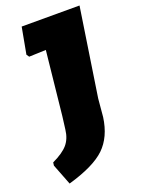

<svg xmlns="http://www.w3.org/2000/svg" viewBox="-151 -712 654 889"><g transform="rotate(-20 175.5 -267.5)"><path d="M358 -647 292 -213 284 -124Q271 -30 216.5 22.5Q162 75 33 112L-7 9L-5 -6Q48 -31 71.5 -58.5Q95 -86 100 -130L108 -193L141 -507L58 -504L49 -517L73 -647Z"/></g></svg>

Font: Alegreya Sans SC Black
Style: Italic
Weight: 900
Italic angle: -7°
Designer: Juan Pablo del Peral
Foundry: Huerta Tipografica
Version: Version 2.007